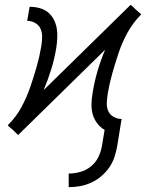

<svg xmlns="http://www.w3.org/2000/svg" viewBox="-20 -548 640 791"><path d="M263 223V167Q286 167 310 160.5Q334 154 354 138Q374 122 385 99.5Q396 77 400 53L411 -13Q393 -23 380 -40.5Q367 -58 361.5 -79Q356 -100 357 -122.5Q358 -145 362 -168Q369 -212 382 -256Q395 -300 413 -343L55 8L46 0L34 -12L12 -31L14 -34Q47 -67 68.5 -107Q90 -147 104.5 -189Q119 -231 131 -273Q143 -315 150 -357Q153 -376 153.5 -394.5Q154 -413 147.5 -428.5Q141 -444 125.5 -453Q110 -462 92 -462L102 -520Q123 -520 142 -515Q161 -510 176 -498.5Q191 -487 200.5 -469.5Q210 -452 213.5 -433Q217 -414 216 -393Q215 -372 212 -352Q205 -308 191.5 -264Q178 -220 160 -177L518 -528L528 -520L540 -508L562 -489L559 -486Q527 -453 505 -413Q483 -373 469 -331Q455 -289 443 -247Q431 -205 424 -163Q421 -144 420 -125.5Q419 -107 425.5 -91.5Q432 -76 447.5 -67Q463 -58 481 -58L463 53Q459 76 451.5 99Q444 122 430 142Q416 162 396.5 178.5Q377 195 354.5 205Q332 215 309 219Q286 223 263 223Z"/></svg>

Font: Iosevka Light Extended
Style: Italic
Weight: 300
Width: 7
Italic angle: -9°
Monospace: yes
Designer: Belleve Invis
Foundry: Belleve Invis
Version: Version 32.5.0; ttfautohint (v1.8.4)